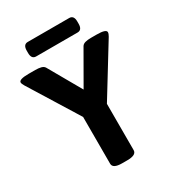

<svg xmlns="http://www.w3.org/2000/svg" viewBox="-211 -973 981 1088"><g transform="rotate(-30 279.5 -429.5)"><path d="M144 -766Q114 -766 114 -806V-821Q114 -861 144 -861H415Q445 -861 445 -821V-806Q445 -766 415 -766ZM263 2Q203 2 203 -30V-336L4 -657Q-6 -674 -6 -682Q-6 -702 58 -702H101Q123 -702 138.5 -698Q154 -694 161 -683L283 -469L406 -683Q413 -694 428.5 -698Q444 -702 466 -702H502Q565 -702 565 -682Q565 -672 556 -657L357 -333V-30Q357 2 297 2Z"/></g></svg>

Font: Asap
Style: Bold
Weight: 700
Designer: Pablo Cosgaya
Foundry: Omnibus-Type
Version: Version 3.001; ttfautohint (v1.8.3)